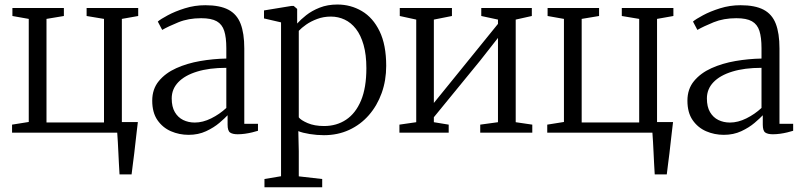

<svg xmlns="http://www.w3.org/2000/svg" viewBox="-20 -572 3460 828"><path d="M495.5 180Q494 157 492.8 133.2Q491.5 109.5 490.5 86.2Q489.5 63 488.2 41.2Q487 19.5 485.5 0H32V-34.5L104 -46V-490.5L33.5 -503V-537.5H255.5V-503L180.5 -490.5V-44H428.5V-490.5L353.5 -503V-537.5H576V-503L505.5 -490.5V-45.5H574.5Q572 -23.5 569.2 -1Q566.5 21.5 564 44.5Q561.5 67.5 558.8 90.2Q556 113 553 135.5Q550 158 547.5 180Z M793.5 9.5Q753 9.5 717.2 -6Q681.5 -21.5 659 -54Q636.5 -86.5 636.5 -138Q636.5 -188 665 -222.5Q693.5 -257 740.2 -278Q787 -299 843.5 -308.8Q900 -318.5 956 -319.5V-364.5Q956 -410.5 947 -438.8Q938 -467 914.8 -480.2Q891.5 -493.5 847.5 -493.5Q792.5 -493.5 749.5 -476Q706.5 -458.5 679.5 -443L660.5 -479Q672.5 -489.5 703.8 -506.2Q735 -523 777.2 -536.2Q819.5 -549.5 865.5 -549.5Q928 -549.5 964.8 -530.2Q1001.5 -511 1017.5 -469.8Q1033.5 -428.5 1033.5 -363V-38H1092.5V-8Q1081.5 -4.5 1067 -1Q1052.5 2.5 1036.2 4.8Q1020 7 1005 7Q983 7 972.2 -0.5Q961.5 -8 961.5 -34.5V-75Q950 -62.5 926.2 -42.2Q902.5 -22 868.8 -6.2Q835 9.5 793.5 9.5ZM820 -43.5Q854.5 -43.5 890.8 -61.5Q927 -79.5 956 -106.5V-279.5Q882.5 -279.5 829.8 -263.2Q777 -247 748.8 -217.5Q720.5 -188 720.5 -147.5Q720.5 -111.5 734 -88.5Q747.5 -65.5 770 -54.5Q792.5 -43.5 820 -43.5Z M1120.5 235.5V200L1192 188V-475.5L1118.5 -492.5V-527L1237.5 -546.5H1246.5L1261.5 -533.5V-470.5Q1276 -487 1300.2 -506.2Q1324.5 -525.5 1358.5 -539Q1392.5 -552.5 1435 -552.5Q1492.5 -552.5 1540.5 -524.2Q1588.5 -496 1617 -437.2Q1645.5 -378.5 1645.5 -288Q1645.5 -225 1626 -170.8Q1606.5 -116.5 1570.8 -75.5Q1535 -34.5 1485.8 -11.8Q1436.5 11 1377 11Q1346.5 11 1315.5 6Q1284.5 1 1266.5 -6.5L1268.5 80V188.5L1369.5 200V235.5ZM1377.5 -28.5Q1431.5 -28.5 1472.5 -55.8Q1513.5 -83 1536.8 -138.2Q1560 -193.5 1560 -278Q1560 -336 1548 -378.2Q1536 -420.5 1515 -447.5Q1494 -474.5 1466.2 -487.5Q1438.5 -500.5 1407 -500.5Q1375 -500.5 1347.8 -490.2Q1320.5 -480 1300.2 -465.8Q1280 -451.5 1268.5 -439V-66Q1277 -54 1306.5 -41.2Q1336 -28.5 1377.5 -28.5Z M1702.5 0V-34.5L1775 -45V-487.5L1704 -503V-537.5H1929V-503L1851 -487.5V-128L1922 -215.5L2127.5 -469V-487.5L2055.5 -503V-537.5H2273.5V-503L2204 -487.5V-45L2275.5 -34.5V0H2051V-34.5L2127.5 -45V-408.5L2051 -311L1851 -66.5V-45L1915 -34.5V0Z M2803.5 180Q2802 157 2800.8 133.2Q2799.5 109.5 2798.5 86.2Q2797.5 63 2796.2 41.2Q2795 19.5 2793.5 0H2340V-34.5L2412 -46V-490.5L2341.5 -503V-537.5H2563.5V-503L2488.5 -490.5V-44H2736.5V-490.5L2661.5 -503V-537.5H2884V-503L2813.5 -490.5V-45.5H2882.5Q2880 -23.5 2877.2 -1Q2874.5 21.5 2872 44.5Q2869.5 67.5 2866.8 90.2Q2864 113 2861 135.5Q2858 158 2855.5 180Z M3101.5 9.5Q3061 9.5 3025.2 -6Q2989.5 -21.5 2967 -54Q2944.5 -86.5 2944.5 -138Q2944.5 -188 2973 -222.5Q3001.5 -257 3048.2 -278Q3095 -299 3151.5 -308.8Q3208 -318.5 3264 -319.5V-364.5Q3264 -410.5 3255 -438.8Q3246 -467 3222.8 -480.2Q3199.5 -493.5 3155.5 -493.5Q3100.5 -493.5 3057.5 -476Q3014.5 -458.5 2987.5 -443L2968.5 -479Q2980.5 -489.5 3011.8 -506.2Q3043 -523 3085.2 -536.2Q3127.5 -549.5 3173.5 -549.5Q3236 -549.5 3272.8 -530.2Q3309.5 -511 3325.5 -469.8Q3341.5 -428.5 3341.5 -363V-38H3400.5V-8Q3389.5 -4.5 3375 -1Q3360.5 2.5 3344.2 4.8Q3328 7 3313 7Q3291 7 3280.2 -0.5Q3269.5 -8 3269.5 -34.5V-75Q3258 -62.5 3234.2 -42.2Q3210.5 -22 3176.8 -6.2Q3143 9.5 3101.5 9.5ZM3128 -43.5Q3162.5 -43.5 3198.8 -61.5Q3235 -79.5 3264 -106.5V-279.5Q3190.5 -279.5 3137.8 -263.2Q3085 -247 3056.8 -217.5Q3028.5 -188 3028.5 -147.5Q3028.5 -111.5 3042 -88.5Q3055.5 -65.5 3078 -54.5Q3100.5 -43.5 3128 -43.5Z"/></svg>

Font: Merriweather 60pt Light
Style: Regular
Weight: 300
Version: Version 2.100